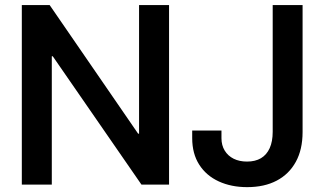

<svg xmlns="http://www.w3.org/2000/svg" viewBox="-20 -748 1314 778"><path d="M665 -727.5V0H553.2L193.8 -520H189.9V0H68.4V-727.5H181.2L539.6 -206.5H543.5V-727.5ZM981.4 10.3Q917 10.3 866.5 -12.9Q815.9 -36.1 787.4 -80.6Q758.8 -125 758.8 -188.5V-219.2H877.4V-188Q877.4 -159.2 890.6 -137.7Q903.8 -116.2 927 -104.7Q950.2 -93.3 981 -93.3Q1014.2 -93.3 1037.4 -106.9Q1060.5 -120.6 1072.8 -147.7Q1085 -174.8 1085 -213.9V-727.5H1206.1V-212.9Q1206.1 -142.1 1178.7 -92.3Q1151.4 -42.5 1101.3 -16.1Q1051.3 10.3 981.4 10.3Z"/></svg>

Font: Inter Cardless Tabular Medium
Style: Regular
Weight: 500
Designer: Rasmus Andersson
Foundry: rsms
Version: Version 4.000;git-4fc901f